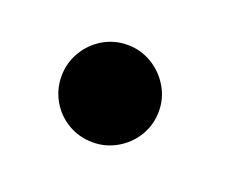

<svg xmlns="http://www.w3.org/2000/svg" viewBox="-44 -201 337 278"><g transform="rotate(20 125.0 -62.0)"><path d="M115 13Q94.5 13 77.2 3Q60 -7 50 -24.2Q40 -41.5 40 -62Q40 -82 50 -99.2Q60 -116.5 77.2 -126.8Q94.5 -137 115 -137Q135 -137 152.2 -126.8Q169.5 -116.5 179.8 -99.2Q190 -82 190 -62Q190 -41.5 179.8 -24.2Q169.5 -7 152.2 3Q135 13 115 13Z"/></g></svg>

Font: Urbanist
Style: Regular
Weight: 400
Designer: Corey Hu
Foundry: Corey Hu
Version: Version 1.2; befe77262ef67d88f1d94aa3d2e49ef1327b4483